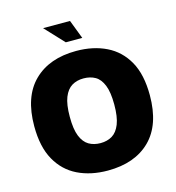

<svg xmlns="http://www.w3.org/2000/svg" viewBox="-124 -960 993 1081"><g transform="rotate(-15 372.0 -419.5)"><path d="M372 15Q273 15 197 -22Q121 -59 78 -136Q35 -213 35 -333Q35 -505 125 -593.5Q215 -682 372 -682Q471 -682 547 -645Q623 -608 666 -531.5Q709 -455 709 -334Q709 -162 619.5 -73.5Q530 15 372 15ZM372 -145Q411 -145 440 -162.5Q469 -180 485.5 -221.5Q502 -263 502 -335Q502 -407 485.5 -448Q469 -489 440 -505.5Q411 -522 372 -522Q333 -522 304 -504.5Q275 -487 258.5 -446Q242 -405 242 -332Q242 -260 258.5 -219.5Q275 -179 304 -162Q333 -145 372 -145ZM329 -744 226 -854H383L425 -744Z"/></g></svg>

Font: Maven Pro Black
Style: Regular
Weight: 900
Designer: Joe Prince
Foundry: Joe Prince
Version: Version 2.103